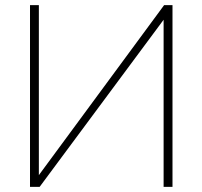

<svg xmlns="http://www.w3.org/2000/svg" viewBox="-20 -730 791 750"><path d="M97.2 0V-710H131.8V-45.9L621.1 -710H653.8V0H619.1V-652.8L134.8 0Z"/></svg>

Font: Rawline ExtraLight
Style: Regular
Weight: 275
Designer: Matt McInerney, Pablo Impallari, Rodrigo Fuenzalida
Foundry: Matt McInerney, Pablo Impallari, Rodrigo Fuenzalida
Version: Version 4.020;PS 004.020;hotconv 1.0.88;makeotf.lib2.5.64775